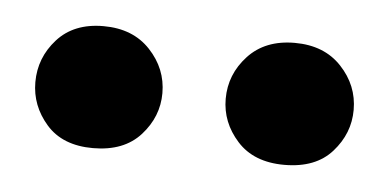

<svg xmlns="http://www.w3.org/2000/svg" viewBox="-27 -809 418 207"><g transform="rotate(5 182.5 -706.0)"><path d="M285.5 -640Q252.5 -640 234.5 -660Q216.5 -680 216.5 -705.5Q216.5 -732 235 -752Q253.5 -772 285.5 -772Q317.5 -772 336.2 -752Q355 -732 355 -705.5Q355 -680 337.2 -660Q319.5 -640 285.5 -640ZM78.5 -640Q45.5 -640 28 -660Q10.5 -680 10.5 -705.5Q10.5 -732 28.5 -752Q46.5 -772 78.5 -772Q110.5 -772 129.2 -752Q148 -732 148 -705.5Q148 -680 130 -660Q112 -640 78.5 -640Z"/></g></svg>

Font: Libre Caslon Text SemiBold
Style: Regular
Weight: 600
Designer: Pablo Impallari, Rodrigo Fuenzalida, Katja Schimmel
Foundry: Pablo Impallari, Rodrigo Fuenzalida
Version: Version 2.000